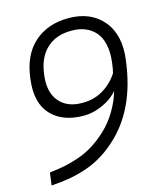

<svg xmlns="http://www.w3.org/2000/svg" viewBox="-118 -879 836 979"><g transform="rotate(-15 300.0 -390.0)"><path d="M32.2 11.2 41 -55.2Q85.4 -60.1 120.4 -67.1Q155.3 -74.2 196 -87.9Q236.8 -101.6 275.4 -125.5Q314 -149.4 350.1 -183.1Q392.1 -222.2 421.6 -272.5Q451.2 -322.8 464.8 -372.1Q436.5 -336.9 385.5 -313.5Q334.5 -290 284.2 -290Q172.4 -290 112.8 -353.8Q53.2 -417.5 67.9 -537.1L68.8 -544.9Q83.5 -665 154.5 -728Q225.6 -791 335 -791Q453.6 -791 517.6 -713.6Q581.5 -636.2 563 -504.9L561 -491.2Q529.8 -268.1 401.9 -140.1Q359.9 -98.1 314 -68.8Q268.1 -39.6 220 -23.4Q171.9 -7.3 128.4 0.2Q85 7.8 32.2 11.2ZM292 -355H296.9Q355 -355 403.1 -383.5Q451.2 -412.1 482.9 -460.9Q488.3 -481.9 492.2 -514.2Q499 -568.4 489.7 -609.6Q480.5 -650.9 458 -675.8Q435.5 -700.7 405 -712.9Q374.5 -725.1 336.9 -725.1H331.1Q251.5 -725.1 202.1 -678.7Q152.8 -632.3 142.1 -546.9L141.1 -539.1Q130.9 -453.1 172.1 -404.1Q213.4 -355 292 -355Z"/></g></svg>

Font: Cooper Hewitt
Style: Book Italic
Weight: 706
Designer: Village Type and Design LLC
Foundry: Cooper Hewitt Smithsonian Design Museum
Version: 1.000